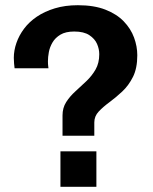

<svg xmlns="http://www.w3.org/2000/svg" viewBox="-20 -717 588 737"><path d="M220 -196V-274Q220 -303 234 -325Q248 -347 269 -366Q290 -385 311.5 -405.5Q333 -426 347 -450.5Q361 -475 361 -509Q361 -529 352.5 -548.5Q344 -568 323 -582Q302 -596 265 -596Q232 -596 212 -584Q192 -572 181.5 -554Q171 -536 167.5 -517Q164 -498 164 -482Q164 -471 165 -463.5Q166 -456 166 -455H36Q35 -464 34 -473.5Q33 -483 33 -495Q33 -523 43 -552Q53 -581 72.5 -607Q92 -633 121.5 -653Q151 -673 190.5 -685Q230 -697 279 -697Q341 -697 384.5 -680Q428 -663 455 -635Q482 -607 494.5 -573Q507 -539 507 -505Q507 -455 490.5 -422Q474 -389 449.5 -366Q425 -343 400.5 -325Q376 -307 359 -289Q342 -271 342 -247V-196ZM212 0V-136H350V0Z"/></svg>

Font: Chivo Medium SemiBold
Style: Regular
Weight: 600
Version: Version 2.002